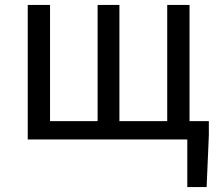

<svg xmlns="http://www.w3.org/2000/svg" viewBox="-20 -563 885 775"><path d="M745 -74V-543H655V-74H462V-543H374V-74H182V-543H92V0H736V192H814L823 -17V-74Z"/></svg>

Font: Noto Sans Mono CJK SC Regular
Style: Regular
Weight: 400
Designer: Ryoko NISHIZUKA (kana & ideographs); Paul D. Hunt (Latin, Greek & Cyrillic); Wenlong ZHANG (bopomofo); Sandoll Communica
Foundry: Adobe Systems Incorporated
Version: Version 1.005;PS 1.005;hotconv 1.0.96;makeotf.lib2.5.65012